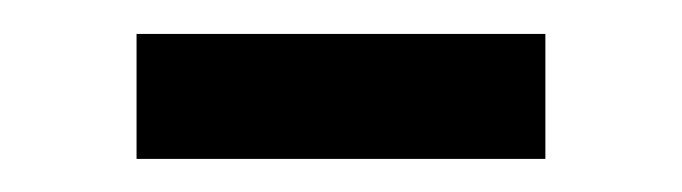

<svg xmlns="http://www.w3.org/2000/svg" viewBox="-20 -358 412 116"><path d="M62.5 -337.5H309.5V-262H62.5Z"/></svg>

Font: Lato 2
Style: Regular
Weight: 400
Designer: Lukasz Dziedzic with Adam Twardoch and Botio Nikoltchev
Foundry: tyPoland Lukasz Dziedzic
Version: Version 2.015; 2015-08-06; http://www.latofonts.com/